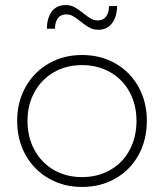

<svg xmlns="http://www.w3.org/2000/svg" viewBox="-20 -740 650 761"><path d="M370 -622Q350 -622 334.5 -630.5Q319 -639 299 -655Q282 -669 269.5 -676Q257 -683 243 -683Q221 -683 209.5 -668Q198 -653 198 -626H166Q166 -668 185 -694Q204 -720 240 -720Q260 -720 275.5 -711.5Q291 -703 311 -687Q328 -673 340.5 -666Q353 -659 367 -659Q389 -659 400.5 -674.5Q412 -690 412 -716H444Q444 -675 424.5 -648.5Q405 -622 370 -622ZM562 -261Q562 -185 529 -125.5Q496 -66 437.5 -32.5Q379 1 305 1Q232 1 173.5 -32.5Q115 -66 81.5 -125.5Q48 -185 48 -261Q48 -336 81.5 -395.5Q115 -455 173.5 -488.5Q232 -522 305 -522Q379 -522 437.5 -488.5Q496 -455 529 -395.5Q562 -336 562 -261ZM89 -261Q89 -196 117 -145Q145 -94 194 -66Q243 -38 305 -38Q367 -38 416.5 -66Q466 -94 493.5 -145Q521 -196 521 -261Q521 -325 493.5 -375.5Q466 -426 416.5 -454Q367 -482 305 -482Q243 -482 194 -454Q145 -426 117 -375.5Q89 -325 89 -261Z"/></svg>

Font: TypoPRO Montserrat Alternates
Style: Regular
Weight: 275
Designer: Julieta Ulanovsky
Foundry: Julieta Ulanovsky
Version: Version 6.001